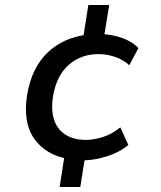

<svg xmlns="http://www.w3.org/2000/svg" viewBox="-20 -628 640 763"><path d="M217 115 238 -20 254 4Q163 -11 116.5 -76Q70 -141 88 -252Q106 -359 169.5 -419.5Q233 -480 332 -491L308 -462L331 -608H414L391 -467L374 -493Q422 -492 463 -478Q504 -464 530 -437L494 -369Q468 -392 435.5 -402.5Q403 -413 372 -413Q302 -413 253.5 -370.5Q205 -328 191 -247Q182 -193 194.5 -153.5Q207 -114 240 -93Q273 -72 321 -72Q354 -72 390.5 -84Q427 -96 458 -122L490 -52Q456 -23 402.5 -6Q349 11 293 9L320 -16L299 115Z"/></svg>

Font: Mulish ExtraLight SemiBold
Style: Italic
Weight: 600
Italic angle: -9°
Version: Version 3.603